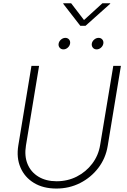

<svg xmlns="http://www.w3.org/2000/svg" viewBox="-20 -1124 767 1156"><path d="M319.3 11.2Q240.2 11.2 184.3 -22.7Q128.4 -56.6 103.3 -115.5Q78.1 -174.3 90.3 -248.5L169.4 -727.5H215.3L136.2 -247.6Q126 -184.6 146 -136.2Q166 -87.9 211.4 -60.3Q256.8 -32.7 320.8 -32.7Q387.2 -32.7 442.6 -61Q498 -89.4 535.4 -138.7Q572.8 -188 583 -251L662.1 -727.5H708L628.4 -245.1Q616.2 -170.9 572 -113Q527.8 -55.2 462.4 -22Q397 11.2 319.3 11.2ZM562 -826.7Q547.4 -826.7 539.1 -836.9Q530.8 -847.2 532.7 -861.3Q535.2 -875.5 547.1 -885.7Q559.1 -896 573.7 -896Q587.9 -896 596.2 -886Q604.5 -876 602.1 -861.3Q599.6 -847.2 587.9 -836.9Q576.2 -826.7 562 -826.7ZM361.8 -826.7Q347.7 -826.7 339.1 -836.9Q330.6 -847.2 333 -861.3Q335.4 -875.5 347.4 -885.7Q359.4 -896 373.5 -896Q387.7 -896 396 -886Q404.3 -876 401.9 -861.3Q399.4 -847.2 387.7 -836.9Q376 -826.7 361.8 -826.7ZM408.2 -1104.5 485.8 -1003.4 596.7 -1104.5H644L643.1 -1101.1L495.1 -968.8H463.4L360.8 -1101.1L361.3 -1104.5Z"/></svg>

Font: Inter ExtraLight
Style: Italic
Weight: 250
Italic angle: -9.3988°
Designer: Rasmus Andersson
Foundry: rsms
Version: Version 4.001;git-66647c0bb